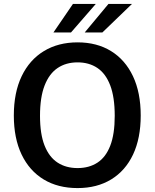

<svg xmlns="http://www.w3.org/2000/svg" viewBox="-20 -949 788 979"><path d="M375.5 10Q275.5 10 202.8 -34Q130 -78 90.2 -161Q50.5 -244 50.5 -360Q50.5 -477 90.5 -560.5Q130.5 -644 203.8 -688.5Q277 -733 375.5 -733Q474 -733 546.2 -688.5Q618.5 -644 658 -560.5Q697.5 -477 697.5 -360Q697.5 -244 658.5 -161.2Q619.5 -78.5 547 -34.2Q474.5 10 375.5 10ZM375.5 -92Q434.5 -92 477 -119.8Q519.5 -147.5 542.2 -206.2Q565 -265 565 -358.5Q565 -453.5 542 -513.8Q519 -574 476.5 -602.5Q434 -631 375.5 -631Q316.5 -631 273.8 -602.2Q231 -573.5 207.5 -513.2Q184 -453 184 -358.5Q184 -265 207.5 -206.2Q231 -147.5 273.8 -119.8Q316.5 -92 375.5 -92ZM352 -929 252.5 -783.5H342L468.5 -929ZM533 -929 412 -783.5H502L653 -929Z"/></svg>

Font: Public Sans SemiBold
Style: Regular
Weight: 600
Designer: The Public Sans Project Authors: Dan O. Williams and USWDS (Libre Franklin designed by Pablo Impallari and Rodrigo Fuenz
Version: Version 1.007